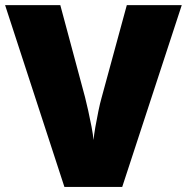

<svg xmlns="http://www.w3.org/2000/svg" viewBox="-20 -734 734 754"><path d="M693.8 -713.9 460 0H232.9L0 -713.9H216.8L314 -352.1Q319.3 -331.5 326.4 -299.6Q333.5 -267.6 339.6 -235.8Q345.7 -204.1 347.2 -184.1Q349.1 -204.1 354.5 -235.4Q359.9 -266.6 366.5 -298.1Q373 -329.6 378.9 -350.1L478 -713.9Z"/></svg>

Font: Open Sans ExtraBold
Style: Regular
Weight: 800
Designer: Monotype Design Team
Foundry: Monotype Imaging Inc.
Version: Version 3.003; ttfautohint (v1.8.4)